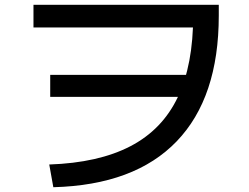

<svg xmlns="http://www.w3.org/2000/svg" viewBox="-20 -748 1040 803"><path d="M186 -60Q392 -67 525.5 -136.5Q659 -206 723.5 -341.5Q788 -477 788 -683L840 -633H120V-728H895V-683Q895 -340 719 -157Q543 26 203 35ZM190 -343V-435H810V-343Z"/></svg>

Font: M PLUS 2 Medium
Style: Regular
Weight: 500
Designer: Coji Morishita
Foundry: UNDERFOREST DESIGN
Version: Version 1.001